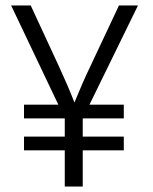

<svg xmlns="http://www.w3.org/2000/svg" viewBox="-20 -679 558 699"><path d="M430.7 -131.8V-181.6H281.2V-248H430.7V-297.9H305.7L482.4 -659.2H413.1L306.6 -432.6Q280.3 -377.9 251 -305.7Q227.5 -366.2 196.3 -433.6L91.8 -659.2H20.5L192.4 -297.9H67.4V-248H215.8V-181.6H67.4V-131.8H215.8V0H281.2V-131.8Z"/></svg>

Font: Yaldevi Colombo
Style: Regular
Weight: 400
Designer: Sol Matas, Denzil Rajitha, Kosala Senevirathne and Pathum Egodawatta
Foundry: Mooniak
Version: Version 1.020 ; ttfautohint (v1.6)